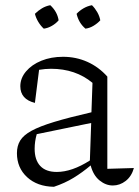

<svg xmlns="http://www.w3.org/2000/svg" viewBox="-20 -707 534 737"><path d="M187 10Q123 9 84 -27Q45 -63 45 -119Q45 -147 57.5 -167.5Q70 -188 101 -205Q132 -222 188 -239Q244 -256 331 -276L335 -389Q270 -443 176 -443Q154 -443 130 -439L114 -312Q58 -326 58 -376Q58 -407 80 -433Q102 -459 139 -474Q176 -489 222 -489Q272 -489 315.5 -469.5Q359 -450 392 -413V-59L494 -62Q485 -30 462.5 -12.5Q440 5 413 5Q386 5 362 -14.5Q338 -34 328 -72Q296 -45 262.5 -24.5Q229 -4 187 10ZM113 -136Q113 -93 134.5 -70Q156 -47 198 -47Q256 -47 325 -91L330 -235L121 -192Q113 -164 113 -136ZM173 -687Q200 -662 205 -629Q195 -617 179.5 -608Q164 -599 148 -597Q136 -608 127 -623Q118 -638 114 -654Q126 -666 141 -675Q156 -684 173 -687ZM333 -687Q345 -675 353.5 -660Q362 -645 365 -629Q354 -617 339 -608Q324 -599 308 -597Q282 -619 274 -654Q285 -666 300.5 -675Q316 -684 333 -687Z"/></svg>

Font: Piazzolla Light
Style: Regular
Weight: 300
Designer: Juan Pablo del Peral
Foundry: Huerta Tipografica
Version: Version 1.330